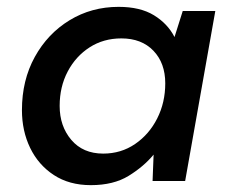

<svg xmlns="http://www.w3.org/2000/svg" viewBox="-20 -528 672 560"><path d="M245 12Q182 12 137 -17.5Q92 -47 68 -96.5Q44 -146 44 -207Q44 -294 81.5 -362Q119 -430 183 -469Q247 -508 326 -508Q389 -508 429 -483.5Q469 -459 489 -420L513 -496H608L520 0H425L428 -77Q399 -42 355 -15Q311 12 245 12ZM281 -80Q333 -80 374 -108Q415 -136 438.5 -182.5Q462 -229 462 -285Q462 -344 427.5 -380Q393 -416 334 -416Q282 -416 241.5 -390Q201 -364 177.5 -319.5Q154 -275 154 -219Q154 -160 188 -120Q222 -80 281 -80Z"/></svg>

Font: Ultramarine Medium
Style: Italic
Weight: 500
Italic angle: -10°
Designer: Colophon Foundry, Jonny Pinhorn
Foundry: Colophon Foundry
Version: Version 1.200; ttfautohint (v1.8.3)